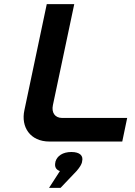

<svg xmlns="http://www.w3.org/2000/svg" viewBox="-20 -690 656 936"><path d="M208 -670 99 -153C81 -71 127 0 221 0H576L600 -115H283C248 -115 230 -141 238 -178L342 -670ZM219 226H275L354 143C370 124 377 112 380 100V98C388 69 369 51 328 51C286 51 258 70 250 99V101C245 122 252 137 272 144Z"/></svg>

Font: LT Wave Text Bold Italic
Style: Regular
Weight: 700
Designer: Daniel Lyons
Version: Version 2.5 (Glyphs App)